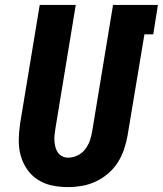

<svg xmlns="http://www.w3.org/2000/svg" viewBox="-20 -755 664 783"><path d="M258 8Q224 8 192.5 1.5Q161 -5 134.5 -22Q108 -39 90.5 -64.5Q73 -90 64.5 -120.5Q56 -151 56.5 -184.5Q57 -218 62 -251L142 -735H289L206 -231Q204 -218 202.5 -205Q201 -192 202 -179.5Q203 -167 206 -155Q209 -143 216 -133Q223 -123 234 -117.5Q245 -112 258 -112Q277 -112 296 -121Q315 -130 327.5 -146.5Q340 -163 346.5 -182Q353 -201 356 -220L441 -735H624L605 -615H569L500 -201Q495 -173 485.5 -145Q476 -117 460 -92Q444 -67 420.5 -47Q397 -27 370 -14.5Q343 -2 314.5 3Q286 8 258 8Z"/></svg>

Font: Iosevka Heavy Extended Oblique
Style: Regular
Weight: 900
Width: 7
Italic angle: -9°
Monospace: yes
Designer: Belleve Invis
Foundry: Belleve Invis
Version: Version 32.5.0; ttfautohint (v1.8.4)